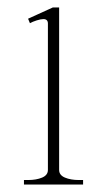

<svg xmlns="http://www.w3.org/2000/svg" viewBox="-20 -493 286 513"><path d="M44 -12H55Q77 -12 92.5 -18.5Q108 -25 108 -39V-430Q108 -442 96 -442Q89 -442 78 -438.5Q67 -435 60 -431L55 -443L121 -473H138V-39Q138 -25 153.5 -18.5Q169 -12 191 -12H202V0H44Z"/></svg>

Font: Taviraj Thin
Style: Regular
Weight: 100
Designer: Katatrad Team
Foundry: CadsonDemak
Version: Version 1.030